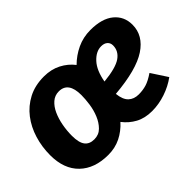

<svg xmlns="http://www.w3.org/2000/svg" viewBox="-100 -803 1075 1075"><g transform="rotate(-45 437.0 -266.0)"><path d="M308 -549Q365 -549 409.5 -526Q454 -503 483 -465Q521 -503 570 -526Q619 -549 676 -549Q767 -549 815.5 -509Q864 -469 864 -403Q864 -318 782.5 -264Q701 -210 524 -195Q529 -146 552 -124Q575 -102 613 -102Q645 -102 673.5 -110.5Q702 -119 740 -145L802 -50Q760 -19 706.5 -1Q653 17 600 17Q543 17 501.5 -5.5Q460 -28 431 -66Q396 -27 351.5 -5Q307 17 253 17Q145 17 83 -43Q21 -103 21 -212Q21 -278 39.5 -338.5Q58 -399 94 -446Q130 -493 183.5 -521Q237 -549 308 -549ZM308 -431Q276 -431 252.5 -410.5Q229 -390 214 -357Q199 -324 191.5 -283.5Q184 -243 184 -203Q184 -149 202.5 -124.5Q221 -100 259 -100Q295 -100 319 -124Q343 -148 357.5 -183Q372 -218 377.5 -257Q383 -296 383 -327Q383 -431 308 -431ZM654 -442Q613 -442 577 -403Q541 -364 528 -289Q627 -299 666 -326.5Q705 -354 705 -398Q705 -418 691.5 -430Q678 -442 654 -442Z"/></g></svg>

Font: Szlgxwxxxixliatcpuztgldltzi
Style: Regular
Weight: 700
Italic angle: -8°
Designer: Carrois Corporate & Edenspiekermann
Foundry: Carrois Corporate GbR & Edenspiekermann AG
Version: Version 2.001